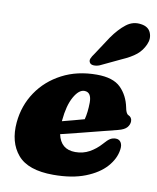

<svg xmlns="http://www.w3.org/2000/svg" viewBox="-86 -823 739 904"><g transform="rotate(10 283.5 -370.5)"><path d="M521 -156Q515 -112.5 480.5 -73.5Q446 -34.5 383.2 -9.8Q320.5 15 230.5 15Q109.5 15 59.8 -43.8Q10 -102.5 18.5 -198.5Q26 -280 69.8 -344.8Q113.5 -409.5 185.8 -447.2Q258 -485 351.5 -485Q429.5 -485 466 -449Q502.5 -413 514 -356Q516 -344.5 520 -335.2Q524 -326 530.5 -323Q548 -315.5 548 -296.5Q548 -281 536.5 -267.2Q525 -253.5 495 -246Q464 -238 418.5 -226.5Q373 -215 323 -202.2Q273 -189.5 229.5 -179Q244.5 -108.5 314 -108.5Q351 -108.5 381.2 -125.2Q411.5 -142 435.5 -169Q452.5 -189 464.5 -196.5Q476.5 -204 491.5 -204Q508 -204 516.2 -191Q524.5 -178 521 -156ZM227.5 -245Q227 -242.5 227 -240.5Q254.5 -247.5 282.2 -255Q310 -262.5 331.5 -268.5Q340.5 -302.5 341 -350Q341 -399.5 307 -399.5Q280.5 -399.5 257.2 -358Q234 -316.5 227.5 -245ZM381 -667.5Q411.5 -711 444 -736.2Q476.5 -761.5 516 -755Q551 -750 562 -723Q573 -696 560 -667Q546.5 -636 521.5 -615.5Q496.5 -595 451.5 -575.5L356.5 -530.5Q342.5 -525 329 -525.5Q315.5 -526 310 -534Q303.5 -543.5 308.2 -554.8Q313 -566 322.5 -578.5Z"/></g></svg>

Font: Fraunces 9pt Soft Black
Style: Italic
Weight: 900
Italic angle: -16°
Version: Version 1.000;[b76b70a41]